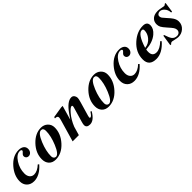

<svg xmlns="http://www.w3.org/2000/svg" viewBox="286 -1572 2706 2706"><g transform="rotate(-45 1639.5 -219.0)"><path d="M436.5 -369.6Q436.5 -331.5 414.1 -309.1Q394.5 -289.6 368.7 -289.6Q346.7 -289.6 332 -303.7Q317.4 -317.9 317.4 -339.4Q317.4 -360.8 339.6 -380.1Q361.8 -399.4 361.8 -409.7Q361.8 -430.2 329.1 -430.2Q264.2 -430.2 208.5 -344.2Q152.8 -258.3 152.8 -159.7Q152.8 -110.8 177.2 -81.8Q201.7 -52.7 241.7 -52.7Q307.6 -52.7 377 -118.2L392.6 -104Q288.6 14.6 174.3 14.6Q108.4 14.6 68.1 -25.1Q27.8 -64.9 27.8 -129.9Q27.8 -242.2 116.2 -344.7Q210 -453.1 329.1 -453.1Q377 -453.1 405.8 -432.1Q436.5 -409.7 436.5 -369.6Z M914.6 -317.4Q914.6 -193.8 821.3 -90.8Q726.1 14.6 606 14.6Q541 14.6 503.9 -25.9Q468.3 -64.9 468.3 -127.9Q468.3 -251.5 564.5 -353Q659.7 -453.1 773.4 -453.1Q833.5 -453.1 874 -414.6Q914.6 -376 914.6 -317.4ZM793.5 -370.6Q793.5 -427.2 749.5 -427.2Q695.8 -427.2 641.6 -295.4Q590.3 -169.9 590.3 -66.4Q590.3 -42 603.3 -26.9Q616.2 -11.7 635.7 -11.7Q687 -11.7 741.2 -143.1Q793.5 -269 793.5 -370.6Z M1445.3 -111.8Q1377 5.9 1298.3 5.9Q1229 5.9 1229 -49.8Q1229 -67.9 1240.7 -107.9L1304.2 -325.2Q1314.9 -362.8 1294.4 -362.8Q1270 -362.8 1218.3 -303.2Q1155.8 -231 1115.7 -129.9L1078.1 0H954.1L1048.3 -325.2Q1057.6 -357.4 1057.6 -372.6Q1057.6 -407.2 1006.8 -404.8L1012.7 -426.3L1179.2 -453.1H1208L1146.5 -239.7L1197.3 -312.5Q1295.4 -453.1 1378.4 -453.1Q1410.2 -453.1 1426.8 -425.3Q1439 -404.8 1439 -381.8Q1439 -363.3 1422.4 -306.2L1362.8 -101.1Q1357.4 -83 1357.4 -74.2Q1357.4 -60.5 1369.6 -60.5Q1391.6 -60.5 1428.2 -120.1Z M1970.7 -317.4Q1970.7 -193.8 1877.4 -90.8Q1782.2 14.6 1662.1 14.6Q1597.2 14.6 1560.1 -25.9Q1524.4 -64.9 1524.4 -127.9Q1524.4 -251.5 1620.6 -353Q1715.8 -453.1 1829.6 -453.1Q1889.6 -453.1 1930.2 -414.6Q1970.7 -376 1970.7 -317.4ZM1849.6 -370.6Q1849.6 -427.2 1805.7 -427.2Q1752 -427.2 1697.8 -295.4Q1646.5 -169.9 1646.5 -66.4Q1646.5 -42 1659.4 -26.9Q1672.4 -11.7 1691.9 -11.7Q1743.2 -11.7 1797.4 -143.1Q1849.6 -269 1849.6 -370.6Z M2437 -369.6Q2437 -331.5 2414.6 -309.1Q2395 -289.6 2369.1 -289.6Q2347.2 -289.6 2332.5 -303.7Q2317.9 -317.9 2317.9 -339.4Q2317.9 -360.8 2340.1 -380.1Q2362.3 -399.4 2362.3 -409.7Q2362.3 -430.2 2329.6 -430.2Q2264.6 -430.2 2209 -344.2Q2153.3 -258.3 2153.3 -159.7Q2153.3 -110.8 2177.7 -81.8Q2202.1 -52.7 2242.2 -52.7Q2308.1 -52.7 2377.4 -118.2L2393.1 -104Q2289.1 14.6 2174.8 14.6Q2108.9 14.6 2068.6 -25.1Q2028.3 -64.9 2028.3 -129.9Q2028.3 -242.2 2116.7 -344.7Q2210.4 -453.1 2329.6 -453.1Q2377.4 -453.1 2406.2 -432.1Q2437 -409.7 2437 -369.6Z M2887.2 -381.8Q2887.2 -315.9 2820.8 -259.3Q2740.7 -191.4 2603.5 -182.6Q2598.6 -164.6 2598.6 -136.7Q2598.6 -49.8 2679.7 -49.8Q2744.6 -49.8 2825.7 -126L2840.3 -110.8Q2731 14.6 2612.3 14.6Q2468.8 14.6 2468.8 -117.2Q2468.8 -258.3 2583.5 -360.4Q2687.5 -453.1 2804.7 -453.1Q2887.2 -453.1 2887.2 -381.8ZM2776.9 -390.6Q2776.9 -419.4 2751 -419.4Q2674.8 -419.4 2608.4 -209Q2685.5 -216.3 2733.9 -275.9Q2776.9 -328.6 2776.9 -390.6Z M3259.8 -453.1 3238.3 -302.2H3220.2Q3217.8 -360.4 3183.1 -396.5Q3153.3 -428.2 3117.2 -428.2Q3096.7 -428.2 3080.1 -415.5Q3063.5 -402.8 3063.5 -382.8Q3063.5 -362.8 3075.7 -344.7Q3085 -331.1 3122.1 -290.5Q3166 -243.2 3182.6 -216.8Q3208.5 -175.8 3208.5 -135.7Q3208.5 -69.8 3160.2 -26.9Q3114.3 14.6 3049.8 14.6Q3026.9 14.6 2986.8 4.9Q2946.8 -4.9 2940.9 -4.9Q2916 -4.9 2904.8 14.6H2886.2L2911.1 -148.9H2925.8Q2949.7 -72.8 2971.2 -44.9Q2998.5 -9.8 3045.9 -9.8Q3074.2 -9.8 3091.3 -26.6Q3108.4 -43.5 3108.4 -69.3Q3108.4 -93.3 3091.8 -118.7Q3078.1 -139.6 3029.8 -193.4Q2985.4 -242.7 2970.2 -271Q2956.5 -297.9 2956.5 -331.1Q2956.5 -376.5 2983.4 -408.2Q3020.5 -453.1 3101.6 -453.1Q3127.4 -453.1 3165.8 -444.8Q3204.1 -436.5 3212.4 -436.5Q3231 -436.5 3242.2 -453.1Z"/></g></svg>

Font: Dai Banna SIL Light
Style: BoldOblique
Weight: 700
Italic angle: -11°
Designer: Victor Gaultney
Foundry: SIL International
Version: Version 2.000